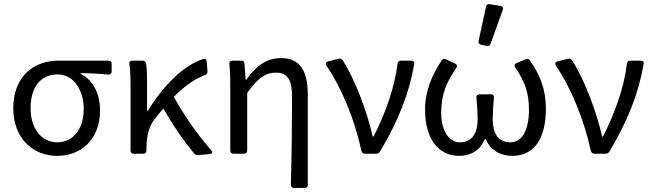

<svg xmlns="http://www.w3.org/2000/svg" viewBox="-20 -763 3237 953"><path d="M45.9 -225.6C45.9 -73.2 146.5 10.7 263.7 10.7C383.8 10.7 476.6 -72.3 476.6 -214.8C476.6 -300.8 441.4 -364.3 380.9 -396.5V-400.4C429.7 -399.4 470.7 -397.5 517.6 -392.6C528.3 -392.6 534.2 -398.4 534.2 -408.2V-446.3C534.2 -456.1 528.3 -461.9 518.6 -461.9H268.6C153.3 -461.9 45.9 -388.7 45.9 -225.6ZM395.5 -221.7C395.5 -120.1 340.8 -56.6 264.6 -56.6C188.5 -56.6 131.8 -122.1 131.8 -225.6C131.8 -339.8 189.5 -393.6 265.6 -393.6C348.6 -393.6 395.5 -312.5 395.5 -221.7Z M1028.3 -17.6C960.9 -92.8 888.7 -198.2 842.8 -282.2C897.5 -337.9 949.2 -373 998 -390.6C1006.8 -394.5 1010.7 -400.4 1009.8 -409.2L1005.9 -457C1004.9 -468.8 998 -473.6 987.3 -469.7C887.7 -437.5 787.1 -333 714.8 -213.9H710V-353.5C710 -387.7 709 -422.9 705.1 -448.2C703.1 -457 696.3 -461.9 687.5 -461.9H636.7C626 -461.9 620.1 -456.1 622.1 -445.3C627.9 -408.2 627.9 -366.2 627.9 -335V-15.6C627.9 -5.9 633.8 0 643.6 0H691.4C701.2 0 707 -5.9 707 -15.6V-24.4C707 -85 717.8 -133.8 747.1 -170.9C761.7 -190.4 776.4 -208 791 -224.6C835.9 -144.5 894.5 -58.6 944.3 -1C950.2 4.9 956.1 7.8 963.9 6.8L1020.5 2C1033.2 1 1037.1 -7.8 1028.3 -17.6Z M1429.7 -282.2C1429.7 -155.3 1427.7 5.9 1423.8 152.3C1423.8 164.1 1429.7 169.9 1439.5 169.9H1492.2C1502 169.9 1507.8 164.1 1507.8 154.3V-293C1507.8 -410.2 1469.7 -474.6 1376 -474.6C1303.7 -474.6 1252 -437.5 1202.1 -367.2H1199.2L1193.4 -447.3C1192.4 -458 1187.5 -461.9 1177.7 -461.9H1132.8C1123 -461.9 1117.2 -456.1 1118.2 -445.3C1123 -404.3 1123 -367.2 1123 -335V-15.6C1123 -5.9 1128.9 0 1138.7 0H1191.4C1201.2 0 1207 -5.9 1207 -15.6V-301.8C1260.7 -377 1297.9 -402.3 1350.6 -402.3C1407.2 -402.3 1429.7 -366.2 1429.7 -282.2Z M1600.6 -437.5C1675.8 -325.2 1739.3 -172.9 1773.4 -16.6C1776.4 -4.9 1782.2 0 1791 0H1846.7C1854.5 0 1861.3 -2.9 1866.2 -10.7C1957 -164.1 2009.8 -294.9 2036.1 -445.3C2038.1 -456.1 2032.2 -461.9 2021.5 -461.9H1969.7C1960 -461.9 1955.1 -457 1953.1 -447.3C1939.5 -329.1 1891.6 -197.3 1834 -85H1830.1C1803.7 -202.1 1745.1 -364.3 1680.7 -463.9C1675.8 -471.7 1669.9 -473.6 1661.1 -471.7L1608.4 -458C1597.7 -455.1 1593.8 -447.3 1600.6 -437.5Z M2392.6 -730.5 2355.5 -559.6C2353.5 -548.8 2358.4 -543 2368.2 -541L2395.5 -535.2C2404.3 -533.2 2412.1 -536.1 2415 -545.9L2475.6 -713.9C2479.5 -724.6 2475.6 -731.4 2464.8 -733.4L2410.2 -742.2C2400.4 -744.1 2394.5 -740.2 2392.6 -730.5ZM2089.8 -219.7C2089.8 -65.4 2162.1 10.7 2258.8 10.7C2313.5 10.7 2362.3 -13.7 2386.7 -73.2H2390.6C2416 -13.7 2467.8 10.7 2523.4 10.7C2624 10.7 2689.5 -65.4 2689.5 -222.7C2689.5 -322.3 2659.2 -392.6 2610.4 -462.9C2605.5 -470.7 2598.6 -472.7 2589.8 -468.8L2543.9 -450.2C2534.2 -446.3 2531.2 -438.5 2537.1 -428.7C2585 -358.4 2605.5 -303.7 2605.5 -217.8C2605.5 -109.4 2566.4 -56.6 2512.7 -56.6C2466.8 -56.6 2425.8 -84 2425.8 -169.9C2425.8 -205.1 2427.7 -236.3 2431.6 -278.3C2432.6 -289.1 2426.8 -294.9 2417 -294.9H2359.4C2349.6 -294.9 2343.8 -289.1 2344.7 -278.3C2348.6 -236.3 2350.6 -204.1 2350.6 -169.9C2350.6 -86.9 2310.5 -56.6 2263.7 -56.6C2209 -56.6 2169.9 -111.3 2169.9 -204.1C2169.9 -293.9 2196.3 -356.4 2245.1 -425.8C2251 -435.5 2249 -442.4 2239.3 -447.3L2192.4 -468.8C2183.6 -472.7 2176.8 -470.7 2171.9 -462.9C2125 -392.6 2089.8 -311.5 2089.8 -219.7Z M2739.3 -437.5C2814.5 -325.2 2877.9 -172.9 2912.1 -16.6C2915 -4.9 2920.9 0 2929.7 0H2985.4C2993.2 0 3000 -2.9 3004.9 -10.7C3095.7 -164.1 3148.4 -294.9 3174.8 -445.3C3176.8 -456.1 3170.9 -461.9 3160.2 -461.9H3108.4C3098.6 -461.9 3093.8 -457 3091.8 -447.3C3078.1 -329.1 3030.3 -197.3 2972.7 -85H2968.8C2942.4 -202.1 2883.8 -364.3 2819.3 -463.9C2814.5 -471.7 2808.6 -473.6 2799.8 -471.7L2747.1 -458C2736.3 -455.1 2732.4 -447.3 2739.3 -437.5Z"/></svg>

Font: Ed Sans Neue
Style: Regular
Weight: 400
Designer: Stephen Hutchings
Version: Version 1.004;PS 001.004;hotconv 1.0.88;makeotf.lib2.5.64775